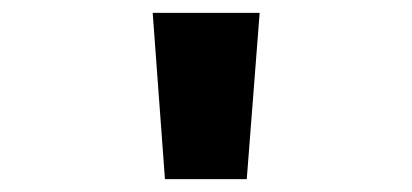

<svg xmlns="http://www.w3.org/2000/svg" viewBox="-20 -734 640 298"><path d="M236 -456 217 -714H383L363 -456Z"/></svg>

Font: Noto Sans Mono Extra
Style: Regular
Weight: 800
Designer: Monotype Design Team
Foundry: Monotype Imaging Inc.
Version: Version 1.900